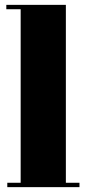

<svg xmlns="http://www.w3.org/2000/svg" viewBox="-20 -770 356 790"><path d="M6 -750H251V-18H307V0H10V-18H65V-732H6Z"/></svg>

Font: Abril Fatface
Style: Regular
Weight: 400
Designer: Veronika Burian, Jos Scaglione
Foundry: TypeTogether
Version: Version 1.001